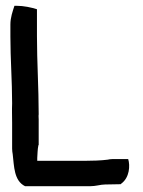

<svg xmlns="http://www.w3.org/2000/svg" viewBox="-20 -653 494 665"><path d="M16 -526C16 -449 22 -372 22 -295C21 -272 22 -249 22 -228V-138C22 -131 23 -125 24 -119C29 -77 28 -27 67 -8H291C313 -8 328 -14 344 -14L398 -15L400 -17C429 -38 431 -80 424 -102H369C362 -102 358 -101 353 -100C330 -97 299 -96 273 -96H109V-106C110 -120 110 -136 113 -150L114 -151V-240C114 -246 113 -251 114 -257V-258C114 -349 108 -437 108 -528V-621C89 -627 63 -633 36 -633H30C24 -614 16 -593 16 -568Z"/></svg>

Font: SolarCharger
Style: 750
Weight: 700
Designer: Mew Too
Foundry: Cannot Into Space Fonts/KineticPlasma Fonts
Version: Version 1.100